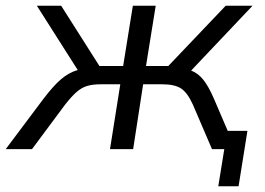

<svg xmlns="http://www.w3.org/2000/svg" viewBox="-61 -522 928 672"><path d="M-41 0 91 -176Q126 -222 153 -245Q180 -268 211 -277L68 -502H153L287 -291H370L404 -502H484L450 -291H528L729 -502H823L608 -275Q632 -266 650.5 -243Q669 -220 688 -176L736 -64H805L774 130H703L724 0H681L614 -156Q595 -198 572.5 -212.5Q550 -227 507 -227H440L405 0H324L360 -227H291Q263 -227 243.5 -221Q224 -215 206.5 -199.5Q189 -184 167 -156L51 0Z"/></svg>

Font: Mulish
Style: Italic
Weight: 400
Italic angle: -9°
Designer: Vernon Adams
Foundry: Vernon Adams
Version: Version 3.603; ttfautohint (v1.8.3)